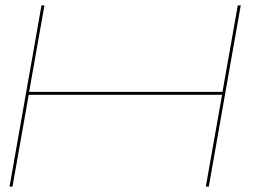

<svg xmlns="http://www.w3.org/2000/svg" viewBox="-20 -695 993 715"><path d="M15.5 0 134.5 -675H145.5L88.5 -353H808.5L865.5 -675H876.5L757.5 0H746.5L807 -342H87L26.5 0Z"/></svg>

Font: Anybody UltraExpanded Thin
Style: Italic
Weight: 100
Width: 9
Italic angle: -10°
Designer: Tyler Finck
Foundry: Etcetera Type Company
Version: Version 1.010; ttfautohint (v1.8.3) -l 8 -r 50 -G 200 -x 14 